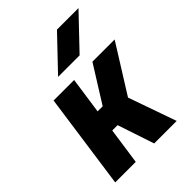

<svg xmlns="http://www.w3.org/2000/svg" viewBox="-215 -858 965 965"><g transform="rotate(-45 267.5 -375.0)"><path d="M29 0 101 -510H247L219 -315H255L377 -510H535L376 -256L466 0H306L241 -195H203L175 0ZM201 -578 365 -750H518L354 -578Z"/></g></svg>

Font: Finlandica
Style: Bold Italic
Weight: 700
Italic angle: -8°
Designer: Niklas Ekholm, Juho Hiilivirta, Jaakko Suomalainen
Foundry: Helsinki Type Studio
Version: Version 1.064; ttfautohint (v1.8.4.7-5d5b)